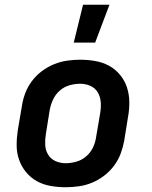

<svg xmlns="http://www.w3.org/2000/svg" viewBox="-20 -779 640 807"><path d="M256 8Q224 8 192.5 2.5Q161 -3 135 -17.5Q109 -32 89.5 -55.5Q70 -79 60 -108Q50 -137 50 -169Q50 -201 55 -233L72 -333Q76 -360 86 -387Q96 -414 114 -438Q132 -462 156 -480Q180 -498 207 -509Q234 -520 262 -524Q290 -528 317 -528Q349 -528 380.5 -522.5Q412 -517 438.5 -502.5Q465 -488 484.5 -464.5Q504 -441 513.5 -412Q523 -383 523.5 -351Q524 -319 518 -287L502 -187Q497 -160 487 -133Q477 -106 459 -82Q441 -58 417 -40Q393 -22 366.5 -11Q340 0 311.5 4Q283 8 256 8ZM256 -93Q278 -93 301 -99.5Q324 -106 342.5 -122Q361 -138 371 -159.5Q381 -181 384 -203L401 -303Q405 -326 403.5 -349Q402 -372 391 -390.5Q380 -409 360 -418Q340 -427 317 -427Q295 -427 272 -420.5Q249 -414 231 -398Q213 -382 203 -360.5Q193 -339 189 -317L173 -217Q169 -194 170 -171Q171 -148 182 -129.5Q193 -111 213 -102Q233 -93 256 -93ZM290 -600 329 -759H440L380 -600Z"/></svg>

Font: Iosevka Extended
Style: Bold Italic
Weight: 700
Width: 7
Italic angle: -9°
Monospace: yes
Designer: Belleve Invis
Foundry: Belleve Invis
Version: Version 32.5.0; ttfautohint (v1.8.4)